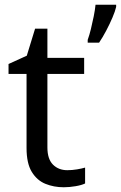

<svg xmlns="http://www.w3.org/2000/svg" viewBox="-20 -780 510 810"><path d="M264 -62Q284 -62 305 -65.5Q326 -69 339 -73V-6Q325 1 299 5.5Q273 10 249 10Q207 10 171.5 -4.5Q136 -19 114 -55Q92 -91 92 -156V-468H16V-510L93 -545L128 -659H180V-536H335V-468H180V-158Q180 -109 203.5 -85.5Q227 -62 264 -62ZM470 -751Q466 -733 454.5 -706Q443 -679 428 -650.5Q413 -622 398 -600H350V-612Q357 -631 363.5 -657.5Q370 -684 375.5 -711.5Q381 -739 383 -760H470Z"/></svg>

Font: Noto Sans Yi
Style: Regular
Weight: 400
Designer: Monotype Design Team
Foundry: Monotype Imaging Inc.
Version: Version 2.002; ttfautohint (v1.8.4.7-5d5b)